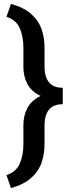

<svg xmlns="http://www.w3.org/2000/svg" viewBox="-20 -800 373 998"><path d="M37.1 177.7 13.7 110.4Q64.5 93.3 83 49.8Q101.6 6.3 101.6 -49.8V-149.4Q101.6 -199.7 123 -239.5Q144.5 -279.3 191.4 -301.3Q144.5 -322.8 123 -362.5Q101.6 -402.3 101.6 -452.1V-552.7Q101.6 -609.4 83 -652.8Q64.5 -696.3 13.7 -712.9L37.1 -779.8Q104 -761.2 142.1 -727.3Q180.2 -693.4 195.8 -648.7Q211.4 -604 211.4 -552.7V-452.1Q211.4 -402.8 233.6 -373.3Q255.9 -343.8 306.2 -343.8V-258.3Q255.9 -258.3 233.6 -228.8Q211.4 -199.2 211.4 -149.4V-49.8Q211.4 1.5 195.8 46.1Q180.2 90.8 142.1 124.8Q104 158.7 37.1 177.7Z"/></svg>

Font: Vazirmatn RD Medium
Style: Regular
Weight: 500
Designer: Saber Rastikerdar
Foundry: Saber Rastikerdar
Version: Version 33.003